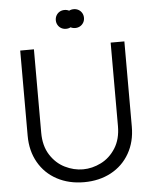

<svg xmlns="http://www.w3.org/2000/svg" viewBox="-61 -966 824 1032"><g transform="rotate(-5 351.0 -450.5)"><path d="M351 15Q269.2 15 205.3 -19.1Q141.5 -53.2 105.8 -115.7Q70 -178.2 70 -260V-719.7L144 -720V-269.7Q144 -198.8 175 -150.2Q206 -101.5 253.7 -77.9Q301.3 -54.3 351 -54.3Q400.8 -54.3 448.5 -78.1Q496.2 -101.8 527.1 -150.5Q558 -199.2 558 -269.7V-720H632V-260Q632 -178.5 596.2 -116Q560.5 -53.5 496.7 -19.2Q432.8 15 351 15ZM326 -814.7Q311.5 -814.7 299.8 -821.3Q288.2 -828 281.5 -839.7Q274.8 -851.3 274.8 -865.3Q274.8 -879.7 281.5 -891.3Q288.2 -903 299.8 -909.7Q311.5 -916.3 326 -916.3Q340.2 -916.3 351.9 -909.7Q363.7 -903 370.4 -891.3Q377.2 -879.7 377.2 -865.3Q377.2 -851.3 370.4 -839.7Q363.7 -828 351.9 -821.3Q340.2 -814.7 326 -814.7ZM375.7 -814.7Q361.2 -814.7 349.5 -821.3Q337.8 -828 331.2 -839.7Q324.5 -851.3 324.5 -865.3Q324.5 -879.7 331.2 -891.3Q337.8 -903 349.5 -909.7Q361.2 -916.3 375.7 -916.3Q389.8 -916.3 401.6 -909.7Q413.3 -903 420.1 -891.3Q426.8 -879.7 426.8 -865.3Q426.8 -851.3 420.1 -839.7Q413.3 -828 401.6 -821.3Q389.8 -814.7 375.7 -814.7Z"/></g></svg>

Font: Hauora
Style: Regular
Weight: 400
Designer: Wayne Shih
Foundry: WCYS
Version: Version 1.001